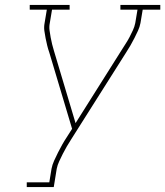

<svg xmlns="http://www.w3.org/2000/svg" viewBox="-20 -755 667 775"><path d="M88 0V-19H179L188 -74Q191 -90 198.5 -106.5Q206 -123 214 -139Q222 -155 231 -171Q240 -187 250 -202L271 -235L179 -543Q174 -557 170.5 -571.5Q167 -586 164 -601Q161 -616 159 -631Q157 -646 160 -662L169 -716H100V-735H261V-716H190L181 -662Q178 -647 180 -632.5Q182 -618 184.5 -604Q187 -590 190.5 -576Q194 -562 198 -549L285 -258L471 -553Q479 -566 487.5 -579Q496 -592 503 -605.5Q510 -619 516.5 -633Q523 -647 526 -662L535 -716H466V-735H627V-716H556L547 -662Q544 -646 537 -631Q530 -616 522.5 -601Q515 -586 506.5 -571.5Q498 -557 489 -543L267 -192Q258 -178 249.5 -163.5Q241 -149 233.5 -134Q226 -119 219 -104Q212 -89 209 -74L197 0Z"/></svg>

Font: Iosevka Curly Slab ThExObl
Style: Regular
Weight: 100
Width: 7
Italic angle: -9°
Monospace: yes
Designer: Belleve Invis
Foundry: Belleve Invis
Version: Version 11.1.0; ttfautohint (v1.8.3)